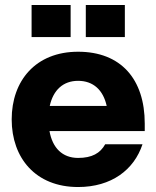

<svg xmlns="http://www.w3.org/2000/svg" viewBox="-20 -740 629 772"><path d="M294 12C428 12 519 -57 553 -160H403C383 -124 350 -105 294 -105C231 -105 191 -145 179 -213H562V-243C562 -422 466 -532 294 -532C123 -532 27 -415 27 -260C27 -105 123 12 294 12ZM107 -591H264V-720H107ZM180 -314C194 -378 234 -415 294 -415C355 -415 395 -378 409 -314ZM325 -591H482V-720H325Z"/></svg>

Font: Aspekta 750
Style: Regular
Weight: 750
Designer: Ivo Dolenc
Version: Version 2.000